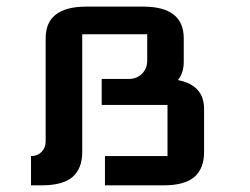

<svg xmlns="http://www.w3.org/2000/svg" viewBox="-20 -557 750 577"><path d="M285.6 -241.7V-319.8ZM410.2 -537.1Q532.2 -537.1 532.2 -441.9V-371.1Q532.2 -337.4 514.6 -316.4Q593.3 -301.3 593.3 -229.5V-100.1Q593.3 -50.3 564 -25.1Q534.7 0 471.2 0H295.4V-87.9H483.4V-241.7H285.6V-319.8H367.2Q391.1 -319.8 406.7 -335.4Q422.4 -351.1 422.4 -375V-454.1H227.1V-100.1Q227.1 -50.3 197.8 -25.1Q168.5 0 105 0H73.2V-87.9Q92.3 -87.9 104.7 -100.3Q117.2 -112.8 117.2 -131.8V-441.9Q117.2 -537.1 239.3 -537.1Z"/></svg>

Font: Squarish Sans CT
Style: RegularSC
Weight: 400
Version: Version 0.9